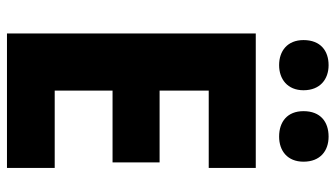

<svg xmlns="http://www.w3.org/2000/svg" viewBox="-226 -737 963 551"><g transform="rotate(90 255.5 -461.5)"><path d="M95 -851C95 -805 126 -781 167 -781C207 -781 239 -805 239 -851C239 -899 207 -923 167 -923C126 -923 95 -900 95 -851ZM299 -851C299 -805 329 -781 372 -781C413 -781 444 -805 444 -851C444 -899 413 -923 372 -923C330 -923 299 -900 299 -851ZM462 0V-137H240V-303H446V-438H240V-579H462V-714H76V0Z"/></g></svg>

Font: Noto Sans Thai SemCond ExtBd
Style: Regular
Weight: 800
Width: 4
Designer: Monotype Design Team
Foundry: Monotype Imaging Inc.
Version: Version 2.002